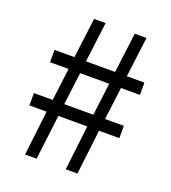

<svg xmlns="http://www.w3.org/2000/svg" viewBox="-133 -825 821 923"><g transform="rotate(20 277.5 -363.0)"><path d="M101 0H160L188 -229H336L309 0H369L396 -229H500V-292H404L425 -458H522V-521H432L458 -726H398L372 -521H223L249 -726H190L164 -521H62V-458H157L136 -292H40V-229H128ZM195 -292 216 -458H365L344 -292Z"/></g></svg>

Font: Source Han Sans KR
Style: Regular
Weight: 400
Designer: Ryoko NISHIZUKA 西塚涼子 (kana, bopomofo & ideographs); Paul D. Hunt (Latin, Greek & Cyrillic); Sandoll Communications 산돌커뮤니
Foundry: Adobe
Version: Version 2.004;hotconv 1.0.118;makeotfexe 2.5.65603